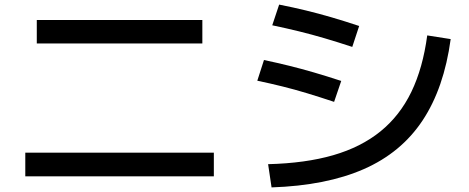

<svg xmlns="http://www.w3.org/2000/svg" viewBox="-20 -787 2040 835"><path d="M90 -20V-123H910V-20ZM140 -598V-700H860V-598Z M1146 -73Q1308 -77 1429 -112Q1550 -147 1634.5 -215.5Q1719 -284 1769 -387.5Q1819 -491 1838 -633L1940 -617Q1911 -404 1818 -263.5Q1725 -123 1562 -51.5Q1399 20 1161 28ZM1433 -344Q1370 -365 1315.5 -381.5Q1261 -398 1208.5 -411Q1156 -424 1099 -436L1128 -526Q1185 -514 1237.5 -501Q1290 -488 1345 -472Q1400 -456 1464 -435ZM1512 -583Q1448 -604 1392 -620.5Q1336 -637 1281 -650.5Q1226 -664 1164 -677L1194 -767Q1255 -755 1310.5 -741.5Q1366 -728 1422.5 -711.5Q1479 -695 1542 -674Z"/></svg>

Font: M PLUS 2 Thin Medium
Style: Regular
Weight: 500
Version: Version 1.001